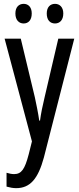

<svg xmlns="http://www.w3.org/2000/svg" viewBox="-20 -738 410 998"><path d="M60 -668C60 -633 79 -616 103 -616C127 -616 145 -633 145 -668C145 -701 127 -718 103 -718C79 -718 60 -702 60 -668ZM223 -668C223 -633 241 -616 266 -616C290 -616 309 -633 309 -668C309 -701 290 -718 266 -718C242 -718 223 -702 223 -668ZM4 -537 146 -3 129 65C109 141 92 167 53 167C41 167 27 164 14 160V232C32 237 48 240 64 240C137 240 178 191 208 81L366 -537H283L212 -233C201 -188 193 -148 188 -111H184C178 -153 169 -195 161 -233L88 -537Z"/></svg>

Font: Noto Sans Gurmukhi UI ExtraCondensed
Style: Regular
Weight: 400
Width: 2
Designer: Jelle Bosma - Monotype Design Team
Foundry: Monotype Imaging Inc.
Version: Version 2.004